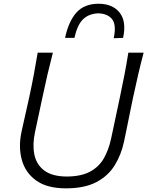

<svg xmlns="http://www.w3.org/2000/svg" viewBox="-20 -994 786 1024"><path d="M331.5 10.5Q231 10.5 173 -31.2Q115 -73 96.2 -142Q77.5 -211 95 -292.5Q101 -321 112.2 -369.5Q123.5 -418 135.5 -473.5Q150 -540.5 160.5 -596.8Q171 -653 181 -713H262Q246.5 -653 233.2 -596.5Q220 -540 206 -473L167 -290.5Q152.5 -224 163.2 -170.2Q174 -116.5 215.8 -84.8Q257.5 -53 336 -52.5Q413.5 -53 460.8 -78.8Q508 -104.5 533.8 -149.5Q559.5 -194.5 572.5 -254.5L619 -473Q633.5 -540.5 644.2 -597.2Q655 -654 664.5 -713H746Q730.5 -654 717.2 -597.2Q704 -540.5 689.5 -473Q680 -427 670.8 -381.8Q661.5 -336.5 654 -299.2Q646.5 -262 641.5 -239Q626.5 -168.5 591.5 -112Q556.5 -55.5 493.5 -22.5Q430.5 10.5 331.5 10.5ZM586.5 -790Q601.5 -861.5 578.2 -891.2Q555 -921 504.5 -923Q453.5 -921 422.8 -891Q392 -861 377 -792H327Q346 -881 388 -927.5Q430 -974 505.5 -974Q580 -974 617.8 -927Q655.5 -880 636.5 -792Z"/></svg>

Font: Commissioner Flair Light
Style: Italic
Weight: 300
Italic angle: -12°
Designer: Kostas Bartsokas
Foundry: Kostas Bartsokas
Version: Version 1.000; ttfautohint (v1.8.3)